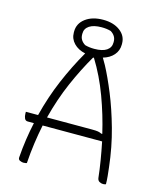

<svg xmlns="http://www.w3.org/2000/svg" viewBox="-129 -975 908 1079"><g transform="rotate(15 325.0 -436.0)"><path d="M130 7Q126 8 122 9Q118 10 110 10Q101 10 90 5Q79 0 80 -13Q84 -67 91.5 -118.5Q99 -170 110 -220H74Q61 -220 55.5 -232Q50 -244 50 -260V-270H121Q149 -381 191.5 -481Q234 -581 287 -673Q245 -682 220 -708Q195 -734 195 -770V-776Q195 -823 234.5 -852.5Q274 -882 337 -882Q397 -882 435 -853.5Q473 -825 473 -780V-774Q473 -739 450.5 -713Q428 -687 389 -676Q398 -662 411 -638Q442 -580 476.5 -496Q511 -412 540 -308.5Q569 -205 582 -90Q585 -66 587.5 -39.5Q590 -13 590 7Q583 10 574 10Q562 10 552 4Q542 -2 540 -16Q535 -63 526.5 -114.5Q518 -166 507 -220H161Q150 -167 142 -110Q134 -53 130 7ZM339 -839Q293 -839 268 -822.5Q243 -806 243 -777V-771Q243 -738 275 -718Q299 -711 329 -711Q377 -711 401 -727.5Q425 -744 425 -773V-779Q425 -812 393 -832Q369 -839 339 -839ZM435 -270Q459 -270 470 -268Q481 -266 491 -261H497Q473 -365 434.5 -469Q396 -573 341 -662H336Q287 -578 244.5 -480.5Q202 -383 173 -270Z"/></g></svg>

Font: Recursive Sn Csl St Lt
Style: Regular
Weight: 300
Version: Version 1.079;hotconv 1.0.112;makeotfexe 2.5.65598; ttfautoh